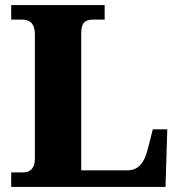

<svg xmlns="http://www.w3.org/2000/svg" viewBox="-20 -734 707 754"><path d="M24 -57H72Q92 -57 104.5 -70Q117 -83 117 -113V-599Q117 -657 68 -657H24V-714H391V-657H345Q320 -657 309.5 -645Q299 -633 299 -602V-65H480Q511 -65 530.5 -85.5Q550 -106 561 -151L580 -226H637L630 0H24Z"/></svg>

Font: Noto Serif ExtraBold
Style: Regular
Weight: 800
Designer: Monotype Design Team
Foundry: Monotype Imaging Inc.
Version: Version 1.001